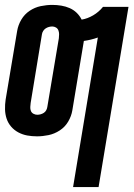

<svg xmlns="http://www.w3.org/2000/svg" viewBox="-25 -548 545 783"><path d="M273 215 374 -395Q360 -390 345.5 -386.5Q331 -383 317 -381L270 -98Q266 -74 253 -52Q240 -30 218.5 -16Q197 -2 173 3Q149 8 126 8Q105 8 86 4.5Q67 1 50 -8Q33 -17 20.5 -31.5Q8 -46 2 -64Q-4 -82 -4.5 -102Q-5 -122 -2 -142L45 -422Q49 -446 62 -468Q75 -490 96 -504Q117 -518 141 -523Q165 -528 188 -528Q207 -528 225 -525Q243 -522 259 -515Q275 -508 287.5 -496Q300 -484 308 -468Q332 -472 355 -485.5Q378 -499 395 -520H499L377 215ZM127 -80Q134 -80 141 -82Q148 -84 154 -88Q160 -92 163.5 -98.5Q167 -105 168 -112L215 -392Q216 -400 216 -408.5Q216 -417 213 -424.5Q210 -432 203 -436Q196 -440 188 -440Q181 -440 174 -438Q167 -436 161 -432Q155 -428 151 -421.5Q147 -415 146 -408L100 -128Q99 -120 98.5 -111.5Q98 -103 101 -95.5Q104 -88 111.5 -84Q119 -80 127 -80Z"/></svg>

Font: Iosevka SS18
Style: Bold Italic
Weight: 700
Italic angle: -9°
Monospace: yes
Designer: Belleve Invis
Foundry: Belleve Invis
Version: Version 25.1.1; ttfautohint (v1.8.4)